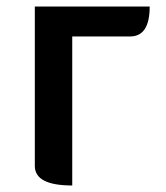

<svg xmlns="http://www.w3.org/2000/svg" viewBox="-20 -570 509 590"><path d="M202 0Q87 0 87 -60V-550H440Q440 -458 380 -458H202V0Z"/></svg>

Font: Swei Half Moon CJK TC
Style: Medium
Weight: 500
Version: Version 2.125